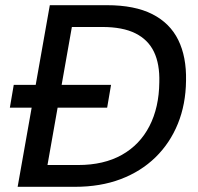

<svg xmlns="http://www.w3.org/2000/svg" viewBox="-20 -720 763 740"><path d="M18 -305 33 -393H408L393 -305ZM48 0 172 -700H392Q499 -700 567 -665.5Q635 -631 667 -566Q699 -501 697 -409Q696 -318 665.5 -243Q635 -168 579 -113.5Q523 -59 445 -29.5Q367 0 269 0ZM163 -84H281Q380 -84 449.5 -123Q519 -162 556 -234Q593 -306 594 -403Q596 -473 573.5 -520Q551 -567 502 -591.5Q453 -616 374 -616H257Z"/></svg>

Font: DM Sans 20pt Medium
Style: Italic
Weight: 500
Italic angle: -10°
Version: Version 4.004;gftools[0.9.30]